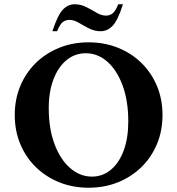

<svg xmlns="http://www.w3.org/2000/svg" viewBox="-20 -868 829 898"><path d="M394 10Q320 10 257 -15.5Q194 -41 147.5 -86.5Q101 -132 75 -194Q49 -256 49 -330Q49 -404 75 -466Q101 -528 147.5 -573.5Q194 -619 257 -644.5Q320 -670 394 -670Q469 -670 532 -644.5Q595 -619 641.5 -573.5Q688 -528 714 -466Q740 -404 740 -330Q740 -256 714 -194Q688 -132 641.5 -86.5Q595 -41 532 -15.5Q469 10 394 10ZM410 -42Q460 -42 498.5 -74Q537 -106 558.5 -164Q580 -222 580 -300Q580 -396 553.5 -468Q527 -540 482 -579.5Q437 -619 381 -619Q331 -619 292 -587.5Q253 -556 230.5 -498Q208 -440 208 -362Q208 -266 235 -194Q262 -122 308 -82Q354 -42 410 -42ZM225 -722Q250 -798 274 -823Q298 -848 329 -848Q358 -848 383.5 -835Q409 -822 431.5 -808.5Q454 -795 476 -795Q492 -795 505.5 -804.5Q519 -814 533 -848H555Q531 -772 506.5 -747Q482 -722 451 -722Q422 -722 396.5 -735Q371 -748 348.5 -761.5Q326 -775 304 -775Q288 -775 274.5 -765.5Q261 -756 247 -722Z"/></svg>

Font: Spectral SC
Style: Bold
Weight: 700
Designer: Jean-Baptiste Levee
Foundry: Production Type
Version: Version 2.001